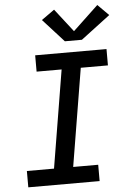

<svg xmlns="http://www.w3.org/2000/svg" viewBox="-63 -1032 727 1078"><g transform="rotate(-5 300.0 -493.0)"><path d="M52 0V-92H205L296 -643H155V-735H557V-643H404L313 -92H454V0ZM424 -799H328L210 -929L283 -981L384 -851L527 -986L589 -924Z"/></g></svg>

Font: Iosevka SS04 Semibold Extended
Style: Italic
Weight: 600
Width: 7
Italic angle: -9°
Monospace: yes
Designer: Belleve Invis
Foundry: Belleve Invis
Version: Version 19.0.0; ttfautohint (v1.8.4)